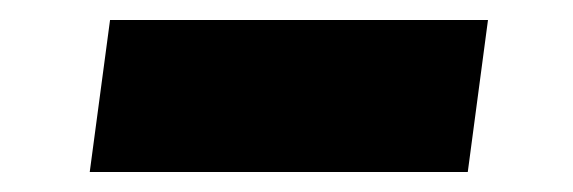

<svg xmlns="http://www.w3.org/2000/svg" viewBox="-20 -364 567 190"><path d="M462.9 -344.2 442.9 -193.8H68.8L88.9 -344.2Z"/></svg>

Font: Human Sans Black
Style: Italic
Weight: 800
Italic angle: -8°
Designer: Tim Radville
Foundry: Continuum
Version: Version 1.000;FEAKit 1.0